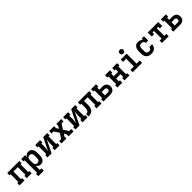

<svg xmlns="http://www.w3.org/2000/svg" viewBox="685 -3193 5830 5830"><g transform="rotate(-45 3600.0 -277.5)"><path d="M41 0V-101H87V-429H41V-530H559V-429H513V-101H559V0H348V-101H394V-429H206V-101H252V0Z M641 205V104H687V-429H641V-530H806V-445Q815 -466 829.5 -484Q844 -502 862.5 -514.5Q881 -527 903.5 -532.5Q926 -538 949 -538Q975 -538 1001 -531Q1027 -524 1047.5 -508Q1068 -492 1083 -470Q1098 -448 1106.5 -423Q1115 -398 1118 -372Q1121 -346 1121 -320V-210Q1121 -184 1118 -158Q1115 -132 1106.5 -107Q1098 -82 1083 -60Q1068 -38 1047.5 -22Q1027 -6 1001 1Q975 8 949 8Q926 8 903.5 2.5Q881 -3 862.5 -15.5Q844 -28 829.5 -46Q815 -64 806 -85V104H877V205ZM901 -93Q923 -93 944 -101.5Q965 -110 978.5 -127Q992 -144 997 -166Q1002 -188 1002 -210V-320Q1002 -342 997 -364Q992 -386 978.5 -403Q965 -420 944 -428.5Q923 -437 901 -437Q879 -437 859 -428Q839 -419 827 -401.5Q815 -384 810.5 -362.5Q806 -341 806 -320V-210Q806 -189 810.5 -167.5Q815 -146 827 -128.5Q839 -111 859 -102Q879 -93 901 -93Z M1241 0V-101H1287V-429H1241V-530H1452V-429H1406V-318Q1406 -293 1405 -268.5Q1404 -244 1400.5 -219Q1397 -194 1392.5 -169.5Q1388 -145 1384 -121L1586 -530H1759V-429H1713V-101H1759V0H1548V-101H1594V-212Q1594 -237 1595 -261.5Q1596 -286 1599.5 -311Q1603 -336 1607.5 -360.5Q1612 -385 1616 -409L1414 0Z M1841 0V-101H1926L2034 -265L1926 -429H1841V-530H2052V-448L2100 -370L2148 -448V-530H2359V-429H2274L2166 -265L2274 -101H2359V0H2148V-82L2100 -160L2052 -82V0Z M2441 0V-101H2487V-429H2441V-530H2652V-429H2606V-318Q2606 -293 2605 -268.5Q2604 -244 2600.5 -219Q2597 -194 2592.5 -169.5Q2588 -145 2584 -121L2786 -530H2959V-429H2913V-101H2959V0H2748V-101H2794V-212Q2794 -237 2795 -261.5Q2796 -286 2799.5 -311Q2803 -336 2807.5 -360.5Q2812 -385 2816 -409L2614 0Z M3000 0V-101Q3021 -101 3041.5 -105.5Q3062 -110 3077.5 -124.5Q3093 -139 3101.5 -158.5Q3110 -178 3114 -198.5Q3118 -219 3118.5 -240Q3119 -261 3119 -282V-429H3073V-530H3559V-429H3513V-101H3559V0H3348V-101H3394V-429H3238V-283Q3238 -256 3237 -229Q3236 -202 3231 -175.5Q3226 -149 3216.5 -123.5Q3207 -98 3191.5 -76.5Q3176 -55 3154 -38Q3132 -21 3106.5 -12.5Q3081 -4 3054 -2Q3027 0 3000 0Z M3641 0V-101H3687V-429H3641V-530H3852V-429H3806V-342H3941Q3965 -342 3988 -338Q4011 -334 4032.5 -324.5Q4054 -315 4071.5 -298.5Q4089 -282 4100.5 -261.5Q4112 -241 4116.5 -217.5Q4121 -194 4121 -171Q4121 -147 4116.5 -124Q4112 -101 4100.5 -80Q4089 -59 4071.5 -43Q4054 -27 4032.5 -17.5Q4011 -8 3988 -4Q3965 0 3941 0ZM3806 -101H3941Q3954 -101 3967 -106Q3980 -111 3988 -121.5Q3996 -132 3999 -145Q4002 -158 4002 -171Q4002 -184 3999 -197Q3996 -210 3988 -220.5Q3980 -231 3967 -236Q3954 -241 3941 -241H3806Z M4241 0V-101H4287V-429H4241V-530H4452V-429H4406V-322H4594V-429H4548V-530H4759V-429H4713V-101H4759V0H4548V-101H4594V-221H4406V-101H4452V0Z M4899 0V-101H5049V-429H4915V-530H5167V-101H5301V0ZM5100 -600Q5084 -600 5068 -605Q5052 -610 5041 -621Q5030 -632 5025 -648Q5020 -664 5020 -680Q5020 -696 5025 -712Q5030 -728 5041 -739Q5052 -750 5068 -755Q5084 -760 5100 -760Q5116 -760 5132 -755Q5148 -750 5159 -739Q5170 -728 5175 -712Q5180 -696 5180 -680Q5180 -664 5175 -648Q5170 -632 5159 -621Q5148 -610 5132 -605Q5116 -600 5100 -600Z M5698 8Q5668 8 5639 3Q5610 -2 5584 -15Q5558 -28 5537 -49Q5516 -70 5502.5 -96.5Q5489 -123 5484 -152Q5479 -181 5479 -210V-320Q5479 -347 5482.5 -373.5Q5486 -400 5495.5 -425.5Q5505 -451 5520.5 -473Q5536 -495 5558.5 -510.5Q5581 -526 5607.5 -532Q5634 -538 5661 -538Q5682 -538 5703 -534.5Q5724 -531 5743.5 -523.5Q5763 -516 5779.5 -503Q5796 -490 5809 -473V-530H5913V-349H5809Q5809 -369 5801 -387Q5793 -405 5777 -416.5Q5761 -428 5741.5 -432.5Q5722 -437 5703 -437Q5680 -437 5658.5 -429.5Q5637 -422 5623 -404.5Q5609 -387 5603.5 -364.5Q5598 -342 5598 -320V-210Q5598 -188 5603 -166.5Q5608 -145 5621 -127.5Q5634 -110 5655 -101.5Q5676 -93 5698 -93Q5717 -93 5735.5 -98.5Q5754 -104 5768 -117Q5782 -130 5789 -148.5Q5796 -167 5796 -186Q5796 -186 5796 -186Q5796 -186 5796 -186H5915Q5915 -186 5915 -186Q5915 -186 5915 -186Q5915 -158 5908 -131.5Q5901 -105 5886.5 -81.5Q5872 -58 5851 -40Q5830 -22 5804.5 -11Q5779 0 5752 4Q5725 8 5698 8Z M6156 0V-101H6241V-429H6177V-357H6075V-530H6525V-357H6423V-429H6359V-101H6444V0Z M6641 0V-101H6687V-429H6641V-530H6852V-429H6806V-342H6941Q6965 -342 6988 -338Q7011 -334 7032.5 -324.5Q7054 -315 7071.5 -298.5Q7089 -282 7100.5 -261.5Q7112 -241 7116.5 -217.5Q7121 -194 7121 -171Q7121 -147 7116.5 -124Q7112 -101 7100.5 -80Q7089 -59 7071.5 -43Q7054 -27 7032.5 -17.5Q7011 -8 6988 -4Q6965 0 6941 0ZM6806 -101H6941Q6954 -101 6967 -106Q6980 -111 6988 -121.5Q6996 -132 6999 -145Q7002 -158 7002 -171Q7002 -184 6999 -197Q6996 -210 6988 -220.5Q6980 -231 6967 -236Q6954 -241 6941 -241H6806Z"/></g></svg>

Font: Iosevka Slab Extended
Style: Bold
Weight: 700
Width: 7
Monospace: yes
Designer: Belleve Invis
Foundry: Belleve Invis
Version: Version 11.1.0; ttfautohint (v1.8.3)